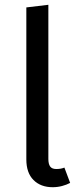

<svg xmlns="http://www.w3.org/2000/svg" viewBox="-20 -770 333 802"><path d="M200 12Q150 12 120 -18Q90 -48 90 -104V-739L182 -750V-106Q182 -85 189.5 -74.5Q197 -64 215 -64Q225 -64 233.5 -65.5Q242 -67 249 -70L273 -6Q258 2 239 7Q220 12 200 12Z"/></svg>

Font: Fira Sans Variable
Style: Regular
Weight: 400
Designer: Carrois Corporate & Edenspiekermann AG
Foundry: Carrois Corporate GbR & Edenspiekermann AG
Version: Version 4.202